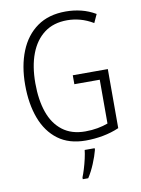

<svg xmlns="http://www.w3.org/2000/svg" viewBox="-101 -791 791 1079"><g transform="rotate(-10 295.0 -251.5)"><path d="M328 -364H528V-27Q484 -8 435.5 1Q387 10 337 10Q242 10 179.5 -36.5Q117 -83 86 -165.5Q55 -248 55 -356Q55 -465 88.5 -548Q122 -631 187.5 -677.5Q253 -724 350 -724Q396 -724 438.5 -713.5Q481 -703 520 -680L498 -632Q461 -654 424 -664Q387 -674 350 -674Q272 -674 219.5 -634.5Q167 -595 140 -524Q113 -453 113 -356Q113 -261 137.5 -190.5Q162 -120 213.5 -80.5Q265 -41 343 -41Q381 -41 413.5 -47Q446 -53 473 -63V-313H328ZM378 70Q369 105 351.5 147Q334 189 313 221H282V211Q289 194 297.5 166.5Q306 139 312.5 110Q319 81 321 61H378Z"/></g></svg>

Font: Noto Sans Gurmukhi UI Condensed Light
Style: Regular
Weight: 300
Width: 3
Designer: Jelle Bosma - Monotype Design Team
Foundry: Monotype Imaging Inc.
Version: Version 2.004; ttfautohint (v1.8.4.7-5d5b)